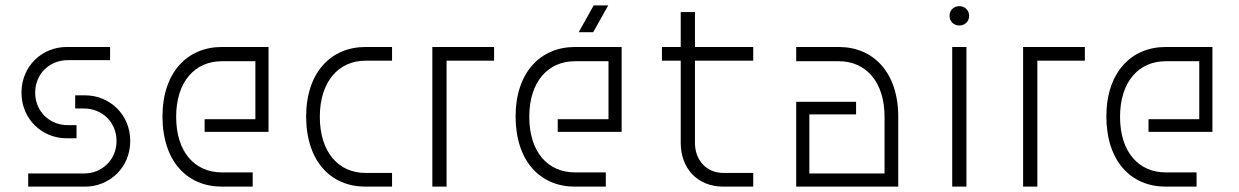

<svg xmlns="http://www.w3.org/2000/svg" viewBox="-20 -695 4615 715"><path d="M111 -350C111 -421 166 -471 232 -471H390V-520H228C138 -520 60 -450 60 -350C60 -250 138 -180 228 -180H265V-229H232C166 -229 111 -279 111 -350ZM85 0H297C387 0 465 -70 465 -170C465 -270 387 -340 297 -340H260V-291H293C359 -291 414 -241 414 -170C414 -99 359 -49 293 -49H85Z M585 -260C586 -93 678 0 806 0H921V-53H806C707 -53 636 -127 636 -260C636 -391 706 -467 806 -467H931V-251H742V-204H980V-520H806C679 -520 585 -427 585 -260Z M1440 -51H1341C1242 -51 1171 -127 1171 -260C1171 -391 1241 -469 1341 -469H1440V-520H1341C1214 -520 1120 -427 1120 -260C1121 -93 1213 0 1341 0H1440Z M1820 -469V-520H1590V0H1643V-469Z M1900 -260C1901 -93 1993 0 2121 0H2236V-53H2121C2022 -53 1951 -127 1951 -260C1951 -391 2021 -467 2121 -467H2246V-251H2057V-204H2295V-520H2121C1994 -520 1900 -427 1900 -260ZM2135 -575H2189L2245 -675H2191Z M2445 -520V-469H2515V-163C2515 -68 2577 0 2674 0H2785V-51H2674C2612 -51 2568 -97 2568 -163V-469H2785V-520H2568V-650H2515V-520Z M3274 -260V-49H2994V-269H3168V-316H2945V0H3325V-260C3325 -427 3231 -520 3104 -520H2945V-467H3104C3204 -467 3274 -391 3274 -260Z M3526 0H3579V-520H3526ZM3516 -636C3516 -615 3532 -600 3552 -600C3573 -600 3589 -615 3589 -636C3589 -657 3573 -672 3552 -672C3532 -672 3516 -657 3516 -636Z M4020 -469V-520H3790V0H3843V-469Z M4100 -260C4101 -93 4193 0 4321 0H4436V-53H4321C4222 -53 4151 -127 4151 -260C4151 -391 4221 -467 4321 -467H4446V-251H4257V-204H4495V-520H4321C4194 -520 4100 -427 4100 -260Z"/></svg>

Font: Grotesk 01 Extrafine
Style: Bold
Weight: 400
Designer: Frank Adebiaye, contributions by Jérémy Landes, Ariel Martín Pérez
Foundry: Velvetyne Type Foundry
Version: Version 3.000;Glyphs 3.1.2 (3150)